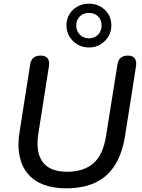

<svg xmlns="http://www.w3.org/2000/svg" viewBox="-20 -1014 773 1043"><path d="M338 9Q271 9 219 -10Q167 -29 133 -68Q99 -107 86.5 -165.5Q74 -224 87 -302L144 -664Q148 -689 162.5 -700.5Q177 -712 201 -712Q227 -712 238.5 -697.5Q250 -683 246 -655L189 -293Q172 -188 211.5 -134.5Q251 -81 344 -81Q435 -81 487.5 -127Q540 -173 556 -275L618 -664Q622 -689 636.5 -700.5Q651 -712 675 -712Q700 -712 711.5 -697.5Q723 -683 719 -655L659 -274Q644 -181 605 -118Q566 -55 500 -23Q434 9 338 9ZM463 -756Q429 -756 401 -772.5Q373 -789 357 -816Q341 -843 341 -876Q341 -910 357 -936.5Q373 -963 401 -978.5Q429 -994 463 -994Q498 -994 525.5 -978.5Q553 -963 569 -936.5Q585 -910 585 -876Q585 -843 569 -816Q553 -789 525.5 -772.5Q498 -756 463 -756ZM463 -806Q494 -806 513 -826Q532 -846 532 -876Q532 -905 513 -924.5Q494 -944 463 -944Q433 -944 413.5 -924.5Q394 -905 394 -876Q394 -846 413.5 -826Q433 -806 463 -806Z"/></svg>

Font: Nunito ExtraLight SemiBold
Style: Italic
Weight: 600
Italic angle: -9°
Version: Version 3.602